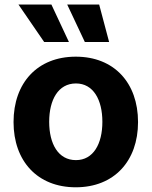

<svg xmlns="http://www.w3.org/2000/svg" viewBox="-20 -797 654 828"><path d="M306.8 10.7C472.3 10.7 575.3 -102.6 575.3 -270.6C575.3 -439.6 472.3 -552.6 306.8 -552.6C141.3 -552.6 38.4 -439.6 38.4 -270.6C38.4 -102.6 141.3 10.7 306.8 10.7ZM59.7 -777.3 170.5 -615.8H277.3L201.7 -777.3ZM192.1 -271.7C192.1 -366.8 231.2 -437.1 307.5 -437.1C382.5 -437.1 421.5 -366.8 421.5 -271.7C421.5 -176.5 382.5 -106.5 307.5 -106.5C231.2 -106.5 192.1 -176.5 192.1 -271.7ZM269.9 -777.3 345.9 -615.8H450.6L407.7 -777.3Z"/></svg>

Font: Margiela Sans
Style: Bold
Weight: 700
Designer: Stefan Endress, Andreas Faust
Version: Version 1.100;FEAKit 1.0